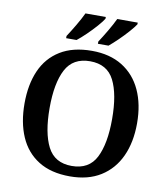

<svg xmlns="http://www.w3.org/2000/svg" viewBox="-99 -1014 968 1107"><g transform="rotate(10 385.0 -460.5)"><path d="M385 10Q274 10 200.5 -36Q127 -82 91 -165Q55 -248 55 -359Q55 -470 91 -552Q127 -634 201 -679.5Q275 -725 386 -725Q491 -725 564.5 -679.5Q638 -634 676 -551.5Q714 -469 714 -358Q714 -247 676 -164.5Q638 -82 564.5 -36Q491 10 385 10ZM385 -51Q486 -51 527 -132Q568 -213 568 -357Q568 -503 527 -583.5Q486 -664 386 -664Q286 -664 244 -584Q202 -504 202 -358Q202 -213 243.5 -132Q285 -51 385 -51ZM412 -784Q433 -816 457 -856.5Q481 -897 497 -931H617V-921Q606 -904 580.5 -875Q555 -846 525.5 -817.5Q496 -789 474 -771H412ZM226 -784Q247 -816 271 -856.5Q295 -897 311 -931H430V-921Q420 -904 394.5 -875Q369 -846 339.5 -817.5Q310 -789 287 -771H226Z"/></g></svg>

Font: Noto Serif Vithkuqi SemiBold
Style: Regular
Weight: 600
Version: Version 1.005